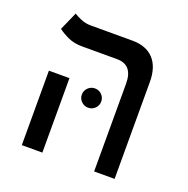

<svg xmlns="http://www.w3.org/2000/svg" viewBox="-113 -719 811 827"><g transform="rotate(20 293.0 -306.0)"><path d="M403.8 0V-402.3Q403.8 -488.3 331.1 -488.3H170.4Q134.3 -488.3 106.9 -500.7Q79.6 -513.2 59.6 -528.3L96.7 -611.8Q107.9 -604 129.4 -595Q150.9 -585.9 174.3 -585.9H365.7Q429.7 -585.9 463.6 -549.3Q497.6 -512.7 497.6 -444.3V0ZM72.3 0V-341.3H166.5V0ZM285.2 -249Q267.1 -249 253.9 -262Q240.7 -274.9 240.7 -293Q240.7 -311.5 253.9 -324.5Q267.1 -337.4 285.2 -337.4Q303.7 -337.4 316.7 -324.5Q329.6 -311.5 329.6 -293Q329.6 -274.9 316.7 -262Q303.7 -249 285.2 -249Z"/></g></svg>

Font: CaskaydiaMono NF
Style: Regular
Weight: 400
Designer: Aaron Bell
Foundry: Saja Typeworks
Version: Version 2111.001; ttfautohint (v1.8.4);Nerd Fonts 3.1.1